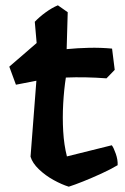

<svg xmlns="http://www.w3.org/2000/svg" viewBox="-20 -687 469 723"><path d="M401 -140Q408 -131 416 -108Q424 -85 423 -65Q396 -49 361 -33Q326 -17 293.5 -4Q261 9 239 16Q213 8 182 -9Q151 -26 126.5 -49.5Q102 -73 95 -97L117 -383L40 -368L15 -436L118 -525L111 -605Q128 -623 152 -640.5Q176 -658 198 -667L235 -641L231 -502Q272 -506 315.5 -507Q359 -508 402 -504L412 -424L381 -392Q301 -398 228 -395Q221 -350 218 -297Q215 -244 218 -192.5Q221 -141 232 -98Z"/></svg>

Font: Langar
Style: Regular
Weight: 400
Designer: Alessia Mazzarella
Foundry: Typeland
Version: Version 1.001; ttfautohint (v1.8.3)